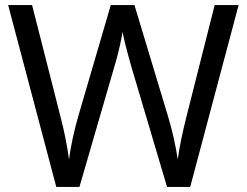

<svg xmlns="http://www.w3.org/2000/svg" viewBox="-20 -734 970 754"><path d="M917 -714 727 0H636L497 -468Q489 -497 481 -526Q473 -555 468 -577.5Q463 -600 461 -609Q460 -596 450.5 -553.5Q441 -511 427 -465L292 0H201L12 -714H106L217 -278Q229 -232 237.5 -189Q246 -146 251 -108Q256 -147 266 -193Q276 -239 289 -283L415 -714H508L639 -280Q653 -234 663 -188.5Q673 -143 678 -108Q683 -145 692 -188.5Q701 -232 713 -279L823 -714Z"/></svg>

Font: Noto Sans
Style: Regular
Weight: 400
Designer: Monotype Design Team
Foundry: Monotype Imaging Inc.
Version: Version 2.007